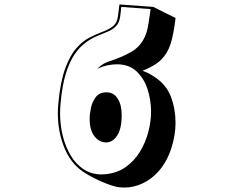

<svg xmlns="http://www.w3.org/2000/svg" viewBox="-20 -795 1040 863"><path d="M769 -714Q769 -714 767.5 -702.5Q766 -691 764 -676Q762 -661 759 -648Q749 -591 729.5 -559Q710 -527 683 -509Q656 -491 621 -477Q632 -473 644.5 -467Q657 -461 672 -451Q727 -416 748 -360.5Q769 -305 769 -243Q769 -187 749.5 -127Q730 -67 691 -23Q660 11 620.5 29.5Q581 48 540 48Q529 48 518.5 47Q508 46 497 43Q469 36 428 17.5Q387 -1 352 -24Q297 -62 268.5 -133Q240 -204 240 -286Q240 -297 240.5 -307.5Q241 -318 242 -328Q251 -426 272.5 -485.5Q294 -545 322.5 -577.5Q351 -610 382 -626Q413 -642 440.5 -652Q468 -662 487 -676.5Q506 -691 510 -721Q511 -727 512.5 -740Q514 -753 515.5 -764Q517 -775 517 -775L669 -764ZM525 -764Q525 -764 523.5 -747.5Q522 -731 520 -720Q516 -692 501 -677Q486 -662 464.5 -653Q443 -644 417.5 -633.5Q392 -623 366 -604.5Q340 -586 316.5 -552.5Q293 -519 276 -464.5Q259 -410 252 -327Q251 -317 250.5 -307Q250 -297 250 -286Q250 -234 262 -185Q274 -136 297.5 -96.5Q321 -57 356 -34Q391 -11 438 -11Q442 -11 446 -11.5Q450 -12 454 -12Q507 -17 545.5 -44.5Q584 -72 609 -113Q634 -154 646.5 -201.5Q659 -249 659 -293Q659 -344 643.5 -393Q628 -442 594 -474Q560 -506 505 -506Q486 -506 464 -501.5Q442 -497 417 -486Q434 -502 446 -508.5Q458 -515 470 -519Q482 -523 499 -529Q541 -545 572 -563Q603 -581 622.5 -613Q642 -645 649 -699Q651 -714 654 -734Q657 -754 657 -754ZM455 -155Q427 -155 405 -182Q383 -209 383 -261Q383 -284 389 -311Q395 -338 410 -358Q425 -378 453 -380H459Q491 -380 509 -352Q527 -324 527 -277Q527 -219 508 -188Q489 -157 461 -155Z"/></svg>

Font: Rampart One
Style: Regular
Weight: 400
Designer: Fontworks Inc.
Foundry: Fontworks Inc.
Version: Version 1.100